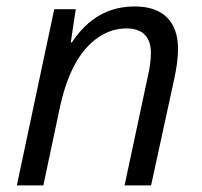

<svg xmlns="http://www.w3.org/2000/svg" viewBox="-20 -564 613 584"><path d="M145 -536.1H210.4L195.3 -435.1H198.7Q235.4 -490.2 282.7 -517.3Q330.1 -544.4 390.1 -544.4Q454.1 -544.4 487.8 -511Q521.5 -477.5 521.5 -415Q521.5 -376 509.3 -320.8L439.5 0H358.9L429.2 -329.6Q439 -370.6 439 -403.8Q439 -439.5 420.2 -458.5Q401.4 -477.5 364.3 -477.5Q318.8 -477.5 279.1 -450.4Q239.3 -423.3 211.4 -374.5Q180.7 -321.3 163.1 -241.7L111.8 0H31.2Z"/></svg>

Font: Viking Open Sans
Style: Italic
Weight: 400
Italic angle: -12°
Foundry: Ascender Corporation
Version: Version 2.000